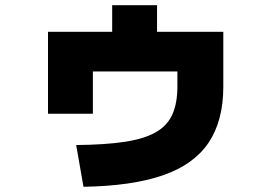

<svg xmlns="http://www.w3.org/2000/svg" viewBox="-20 -664 1040 736"><path d="M272 -108Q384 -109 459 -120.5Q534 -132 578 -157.5Q622 -183 641 -226Q660 -269 660 -332V-390H336V-228H164V-542H410V-644H582V-542H836V-332Q836 -201 779.5 -117Q723 -33 604.5 8Q486 49 300 52Z"/></svg>

Font: M PLUS 1 Black
Style: Regular
Weight: 900
Designer: Coji Morishita
Foundry: UNDERFOREST DESIGN
Version: Version 1.001